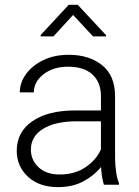

<svg xmlns="http://www.w3.org/2000/svg" viewBox="-20 -765 576 795"><path d="M410.2 0Q405.8 -13.7 402.6 -33.4Q399.4 -53.2 398.4 -73.7Q372.1 -40 327.1 -15.1Q282.2 9.8 219.7 9.8Q142.6 9.8 95.9 -33.2Q49.3 -76.2 49.3 -140.6Q49.3 -218.3 113.8 -262.9Q178.2 -307.6 290 -307.6H397.9V-367.2Q397.9 -423.8 363 -456.3Q328.1 -488.8 261.7 -488.8Q200.2 -488.8 160.2 -457.5Q120.1 -426.3 120.1 -382.3L62 -382.8Q62 -422.4 87.4 -457.8Q112.8 -493.2 158.4 -515.6Q204.1 -538.1 264.6 -538.1Q349.1 -538.1 402.8 -495.1Q456.5 -452.1 456.5 -366.2V-110.8Q456.5 -83.5 460.7 -54.2Q464.8 -24.9 472.7 -6.3V0ZM226.6 -42.5Q290 -42.5 334.5 -72.8Q378.9 -103 397.9 -146.5V-262.7H298.3Q208.5 -262.7 158.2 -231.4Q107.9 -200.2 107.9 -145.5Q107.9 -102.5 139.6 -72.5Q171.4 -42.5 226.6 -42.5ZM301.8 -745.1 419.4 -619.1V-614.3H365.2L282.7 -703.1L201.2 -614.3H148.4V-620.1L264.6 -745.1Z"/></svg>

Font: Vazirmatn RD ExtraLight
Style: Regular
Weight: 200
Designer: Saber Rastikerdar
Foundry: Saber Rastikerdar
Version: Version 32.102